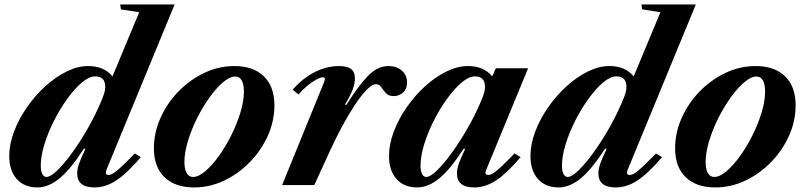

<svg xmlns="http://www.w3.org/2000/svg" viewBox="-20 -831 3622 862"><path d="M148 10.5Q89 10.5 55.2 -27.2Q21.5 -65 21.5 -130Q21.5 -183.5 43 -240.2Q64.5 -297 101 -349.5Q137.5 -402 183.5 -443.8Q229.5 -485.5 279.2 -510Q329 -534.5 376 -534.5Q447 -534.5 485 -488L605 -776L523 -789L519.5 -811H764L457.5 -67.5Q449.5 -45.5 467 -45.5Q477 -45.5 489.8 -53.5Q502.5 -61.5 524.8 -82.2Q547 -103 585 -142L612.5 -125.5Q549 -51.5 501.5 -20.5Q454 10.5 404 10.5Q326.5 10.5 326.5 -52.5Q326.5 -73 335.5 -98Q344.5 -123 363.5 -162.5L357 -164Q296.5 -70.5 247 -30Q197.5 10.5 148 10.5ZM189 -36.5Q206.5 -36.5 236.8 -65.5Q267 -94.5 302.2 -142.8Q337.5 -191 371.5 -250Q405.5 -309 431 -368.5Q444 -398 448.2 -413.2Q452.5 -428.5 452.5 -441Q452.5 -488 407 -488Q380.5 -488 348 -460.8Q315.5 -433.5 283 -388.8Q250.5 -344 223.2 -290.5Q196 -237 179.5 -183.5Q163 -130 163 -86.5Q163 -63.5 169.8 -50Q176.5 -36.5 189 -36.5Z M851 10.5Q766.5 10.5 718.8 -35.2Q671 -81 671 -165Q671 -236 700.8 -302.2Q730.5 -368.5 781.5 -420.8Q832.5 -473 897.2 -503.8Q962 -534.5 1032.5 -534.5Q1117 -534.5 1164.5 -488.5Q1212 -442.5 1212 -358Q1212 -287.5 1182.5 -221.8Q1153 -156 1102 -103.5Q1051 -51 986.2 -20.2Q921.5 10.5 851 10.5ZM847 -36.5Q871 -36.5 901.2 -62Q931.5 -87.5 962 -129.8Q992.5 -172 1018 -223Q1043.5 -274 1059.2 -325.5Q1075 -377 1075 -420.5Q1075 -451.5 1065.5 -469.5Q1056 -487.5 1036 -487.5Q1012 -487.5 981.8 -462Q951.5 -436.5 921 -394Q890.5 -351.5 865 -300.8Q839.5 -250 823.8 -198.2Q808 -146.5 808 -103.5Q808 -72.5 817.8 -54.5Q827.5 -36.5 847 -36.5Z M1246.5 0 1432.5 -456Q1438.5 -471 1438.5 -476.5Q1438.5 -484 1429.5 -484Q1418 -484 1397.8 -472.5Q1377.5 -461 1356.5 -443.2Q1335.5 -425.5 1320.5 -406.5L1294 -428Q1337 -478.5 1391.5 -506.5Q1446 -534.5 1502 -534.5Q1539.5 -534.5 1556.5 -521Q1573.5 -507.5 1573.5 -478Q1573.5 -458 1563.5 -429.5Q1553.5 -401 1528.5 -361.5L1535 -360Q1586.5 -442 1630 -488.2Q1673.5 -534.5 1724.5 -534.5Q1760.5 -534.5 1784 -514Q1807.5 -493.5 1807.5 -460.5Q1807.5 -431.5 1789.2 -415.5Q1771 -399.5 1748 -399.5Q1724.5 -399.5 1712.5 -413Q1700.5 -426.5 1691.5 -439.8Q1682.5 -453 1668 -453Q1650.5 -453 1625.5 -427.2Q1600.5 -401.5 1572.2 -358.5Q1544 -315.5 1515.5 -262.5Q1487 -209.5 1462 -155L1391 0Z M1853 10.5Q1794 10.5 1760.2 -27.2Q1726.5 -65 1726.5 -130Q1726.5 -183.5 1748 -240.2Q1769.5 -297 1806 -349.5Q1842.5 -402 1888.5 -443.8Q1934.5 -485.5 1984.2 -510Q2034 -534.5 2081 -534.5Q2152 -534.5 2190 -488L2206 -524.5H2351L2162.5 -67.5Q2153.5 -45.5 2172 -45.5Q2182 -45.5 2194.8 -53.5Q2207.5 -61.5 2229.8 -82.2Q2252 -103 2290 -142L2317.5 -125.5Q2254 -51.5 2206.5 -20.5Q2159 10.5 2109 10.5Q2031.5 10.5 2031.5 -52.5Q2031.5 -73 2040.5 -98Q2049.5 -123 2068.5 -162.5L2062 -164Q2001.5 -70.5 1952 -30Q1902.5 10.5 1853 10.5ZM1894 -36.5Q1911.5 -36.5 1941.5 -65.5Q1971.5 -94.5 2006.8 -142.8Q2042 -191 2076.2 -250Q2110.5 -309 2136 -368.5Q2149 -398 2153.2 -413.2Q2157.5 -428.5 2157.5 -441Q2157.5 -488 2112 -488Q2085.5 -488 2053 -460.8Q2020.5 -433.5 1988 -388.8Q1955.5 -344 1928.2 -290.5Q1901 -237 1884.5 -183.5Q1868 -130 1868 -86.5Q1868 -63.5 1874.8 -50Q1881.5 -36.5 1894 -36.5Z M2488 10.5Q2429 10.5 2395.2 -27.2Q2361.5 -65 2361.5 -130Q2361.5 -183.5 2383 -240.2Q2404.5 -297 2441 -349.5Q2477.5 -402 2523.5 -443.8Q2569.5 -485.5 2619.2 -510Q2669 -534.5 2716 -534.5Q2787 -534.5 2825 -488L2945 -776L2863 -789L2859.5 -811H3104L2797.5 -67.5Q2789.5 -45.5 2807 -45.5Q2817 -45.5 2829.8 -53.5Q2842.5 -61.5 2864.8 -82.2Q2887 -103 2925 -142L2952.5 -125.5Q2889 -51.5 2841.5 -20.5Q2794 10.5 2744 10.5Q2666.5 10.5 2666.5 -52.5Q2666.5 -73 2675.5 -98Q2684.5 -123 2703.5 -162.5L2697 -164Q2636.5 -70.5 2587 -30Q2537.5 10.5 2488 10.5ZM2529 -36.5Q2546.5 -36.5 2576.8 -65.5Q2607 -94.5 2642.2 -142.8Q2677.5 -191 2711.5 -250Q2745.5 -309 2771 -368.5Q2784 -398 2788.2 -413.2Q2792.5 -428.5 2792.5 -441Q2792.5 -488 2747 -488Q2720.5 -488 2688 -460.8Q2655.5 -433.5 2623 -388.8Q2590.5 -344 2563.2 -290.5Q2536 -237 2519.5 -183.5Q2503 -130 2503 -86.5Q2503 -63.5 2509.8 -50Q2516.5 -36.5 2529 -36.5Z M3191 10.5Q3106.5 10.5 3058.8 -35.2Q3011 -81 3011 -165Q3011 -236 3040.8 -302.2Q3070.5 -368.5 3121.5 -420.8Q3172.5 -473 3237.2 -503.8Q3302 -534.5 3372.5 -534.5Q3457 -534.5 3504.5 -488.5Q3552 -442.5 3552 -358Q3552 -287.5 3522.5 -221.8Q3493 -156 3442 -103.5Q3391 -51 3326.2 -20.2Q3261.5 10.5 3191 10.5ZM3187 -36.5Q3211 -36.5 3241.2 -62Q3271.5 -87.5 3302 -129.8Q3332.5 -172 3358 -223Q3383.5 -274 3399.2 -325.5Q3415 -377 3415 -420.5Q3415 -451.5 3405.5 -469.5Q3396 -487.5 3376 -487.5Q3352 -487.5 3321.8 -462Q3291.5 -436.5 3261 -394Q3230.5 -351.5 3205 -300.8Q3179.5 -250 3163.8 -198.2Q3148 -146.5 3148 -103.5Q3148 -72.5 3157.8 -54.5Q3167.5 -36.5 3187 -36.5Z"/></svg>

Font: Libre Caslon Text Bold
Style: Italic
Weight: 700
Italic angle: -22.583°
Designer: Pablo Impallari, Rodrigo Fuenzalida, Katja Schimmel
Foundry: Pablo Impallari, Rodrigo Fuenzalida
Version: Version 2.000